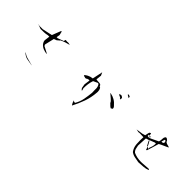

<svg xmlns="http://www.w3.org/2000/svg" viewBox="178 -1701 2644 2644"><g transform="rotate(45 1500.0 -379.5)"><path d="M394 -112.3Q430.2 -76.7 477.8 -67.4Q525.4 -58.1 574.2 -50.8L573.2 -52.7Q525.4 -67.4 476.8 -78.1Q428.2 -88.9 391.6 -121.1ZM591.3 -556.2H598.6L612.3 -574.2Q645.5 -590.8 678.5 -601.6Q711.4 -612.3 743.2 -619.6L742.2 -623.5L705.1 -629.4L690.4 -626.5L670.4 -629.4H658.2L650.9 -601.1L564.9 -568.8H563.5H543.9L552.2 -617.7L541 -664.6L544.4 -673.8L526.9 -669.4L477.1 -542.5L331.1 -511.2H274.4Q254.4 -511.2 237.8 -518.6L239.3 -516.6L308.1 -491.7Q342.3 -491.7 375.7 -493.2Q409.2 -494.6 440.4 -502.4H468.3L459.5 -433.6Q458.5 -427.2 458.5 -422.4Q458.5 -417.5 459.2 -410.9Q460 -404.3 463.4 -397Q470.2 -380.9 481.4 -365.7Q506.3 -337.4 541 -324.2Q574.2 -312 607.9 -307.6L606.9 -314.5L512.2 -363.8L502 -383.8L534.7 -523.9L578.6 -540.5Z M1327.6 -123.5Q1334.5 -85.9 1358.4 -52.7H1359.4Q1404.3 -137.7 1436.3 -228.3Q1468.3 -318.8 1476.1 -420.4Q1477.1 -431.2 1477.1 -438Q1477.1 -454.1 1473.6 -468.8Q1469.2 -489.3 1455.1 -504.4H1451.2H1446.8L1432.1 -530.3Q1417.5 -540.5 1396.5 -540.5Q1371.6 -540.5 1349.1 -544.4L1342.8 -545.9L1351.1 -625.5L1330.1 -670.9L1297.9 -518.6L1293 -518.1Q1255.9 -514.2 1224.6 -498Q1200.7 -485.4 1179.7 -467.3H1185.1V-459L1220.2 -449.7L1239.7 -452.6V-458.5L1266.6 -467.3H1278.3H1286.6L1274.9 -380.9L1285.2 -320.3L1304.7 -294.4L1308.1 -295.4L1313 -308.1V-310.1H1307.6L1302.2 -333V-334Q1302.2 -375.5 1307.6 -415Q1313 -454.6 1327.1 -495.6L1392.1 -525.4L1406.7 -521L1408.2 -519Q1429.7 -488.8 1429.7 -451.7L1429.2 -421.9Q1429.2 -397 1431.2 -372.1Q1424.3 -302.7 1411.9 -236.6Q1399.4 -170.4 1364.7 -111.3L1361.8 -106.9L1336.9 -112.3Q1331.1 -118.7 1327.6 -123.5ZM1788.1 -424.3Q1788.1 -432.6 1784.7 -439.5Q1778.3 -451.7 1767.1 -461.9Q1737.3 -498 1700 -519.3Q1662.6 -540.5 1620.6 -548.3H1609.9L1667 -499.5Q1677.7 -489.7 1690.4 -477.3Q1703.1 -464.8 1707.5 -450.2Q1720.7 -438 1728.3 -430.2Q1735.8 -422.4 1736.3 -421.9Q1749.5 -408.7 1765.1 -402.8H1768.1L1771 -407.7L1787.6 -417Q1788.1 -420.9 1788.1 -424.3ZM1772.9 -605.5Q1772.9 -613.8 1765.1 -621.1L1743.7 -633.3L1709 -628.9L1716.3 -615.2L1752.4 -598.6V-591.8L1770 -584L1772.9 -584.5ZM1797.4 -707V-700.7L1837.9 -676.3L1838.9 -677.2L1835.9 -700.7L1814 -709.5H1791.5Z M2580.1 -175.3Q2499 -175.3 2433.6 -205.6Q2410.6 -225.6 2403.3 -253.2Q2396 -280.8 2392.1 -306.2L2399.4 -451.7L2439.9 -464.4L2458.5 -460.4Q2478 -429.2 2491.2 -400.4Q2504.4 -371.6 2511.2 -343.3L2523.9 -345.2Q2539.6 -388.2 2551 -430.9Q2562.5 -473.6 2578.1 -522.5Q2610.8 -541 2644.5 -554.9Q2678.2 -568.8 2710.9 -585.4Q2699.7 -595.2 2681.2 -597.7Q2655.3 -601.6 2636.7 -616.2L2635.7 -617.2L2622.6 -641.6L2596.2 -659.7L2577.6 -653.8Q2564 -635.7 2564 -609.9Q2564 -579.1 2556.6 -553.7L2556.2 -550.3L2441.4 -495.1L2418.9 -500.5L2402.3 -533.7L2405.8 -543L2397.5 -551.3L2380.9 -545.4Q2373 -533.7 2370.1 -517.1Q2366.7 -497.6 2361.8 -476.1Q2338.9 -467.8 2318.6 -463.4Q2298.3 -459 2272.9 -456.8Q2247.6 -454.6 2221.2 -448.7L2266.6 -439.9L2283.7 -442.9L2363.3 -439.5Q2361.3 -404.3 2361.3 -377Q2361.3 -339.4 2364 -304.9Q2366.7 -270.5 2377 -243.4Q2387.2 -216.3 2404.8 -192.9Q2437 -168.9 2476.8 -160.9Q2516.6 -152.8 2557.1 -146Q2604.5 -148.9 2651.9 -152.3Q2695.8 -155.3 2733.9 -170.9V-178.2L2718.8 -184.1L2608.9 -176.3Q2594.2 -175.3 2580.1 -175.3ZM2522.9 -392.1V-371.6L2499.5 -390.1H2488.3H2483.9L2450.7 -452.1V-454.1V-464.8V-469.7L2527.8 -499.5H2546.4V-492.2Q2546.4 -463.9 2539.6 -438.7Q2532.7 -413.6 2522.9 -392.1ZM2392.1 -492.7V-509.8V-518.1L2431.2 -513.2V-506.8V-487.8ZM2602.5 -572.8H2590.8H2581.1L2595.2 -621.6H2600.6H2613.8L2622.1 -598.1L2617.7 -582Z"/></g></svg>

Font: Bakudai
Style: ExtraLight
Weight: 200
Version: Version 1.48